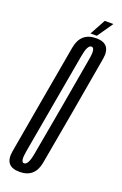

<svg xmlns="http://www.w3.org/2000/svg" viewBox="-160 -725 491 770"><g transform="rotate(20 85.0 -340.0)"><path d="M32 3Q97 3 109 -64.5Q121 -132 151 -300.5Q180.5 -469 192.2 -537.5Q204 -606 139 -606Q73 -606 60.8 -537.5Q48.5 -469 19 -300.5Q-10.5 -132.5 -22.2 -64.8Q-34 3 32 3ZM37.5 -35.5Q21 -35.5 29.8 -84Q38.5 -132.5 68 -300.5Q98 -468.5 106.5 -518.2Q115 -568 132 -568Q149.5 -568 140.5 -518.5Q131.5 -469 102.5 -300.5Q72.5 -133 63.8 -84.2Q55 -35.5 37.5 -35.5ZM110 -616H137L183.5 -683H146.5Z"/></g></svg>

Font: Anybody UltraCondensed Light
Style: Italic
Weight: 300
Width: 1
Italic angle: -10°
Version: Version 1.113;gftools[0.9.25]